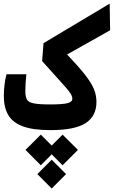

<svg xmlns="http://www.w3.org/2000/svg" viewBox="-20 -725 638 1077"><path d="M262.2 4.9Q164.6 4.9 107.4 -16.6Q50.3 -38.1 25.9 -80.6Q1.5 -123 1.5 -185.5Q1.5 -217.3 5.4 -250Q9.3 -282.7 16.6 -308.6H127.9Q125 -283.2 123.5 -256.8Q122.1 -230.5 122.1 -215.3Q122.1 -184.6 130.4 -168Q138.7 -151.4 168.5 -145.3Q198.2 -139.2 262.2 -139.2Q330.6 -139.2 358.2 -146.2Q385.7 -153.3 385.7 -170.9Q385.7 -183.1 377.4 -197.3Q369.1 -211.4 350.1 -233.4Q331.1 -255.4 298.3 -291.3Q265.6 -327.1 216.3 -382.3L224.1 -482.9L595.2 -704.6L597.7 -555.2L356.4 -419.4Q420.9 -351.6 456.5 -306.2Q492.2 -260.7 506.6 -225.8Q521 -190.9 521 -153.3Q521 -73.7 460.4 -34.4Q399.9 4.9 262.2 4.9ZM331.1 30.3 417 115.7 331.1 202.1 270 140.6 209 202.1 123 115.7 209 30.3 270 91.3ZM270 170.9 350.6 251.5 270 332.5 189.5 251.5Z"/></svg>

Font: Cascadia Mono PL
Style: Bold
Weight: 700
Monospace: yes
Designer: Aaron Bell
Foundry: Saja Typeworks
Version: Version 2404.023; ttfautohint (v1.8.4)